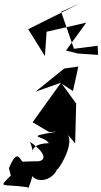

<svg xmlns="http://www.w3.org/2000/svg" viewBox="-152 -866 601 1137"><path d="M-9 91C-33 106 -41 -10 -99 130L-88 174C-168 253 -141 220 13 243C3 290 81 105 15 124C36 242 161 205 186 136C186 154 292 -10 248 -70L293 -17L299 -253L214 -370L280 -327L312 -472L228 -460L58 -323L209 -376L41 -142L139 -84L183 -86C-24 -52 115 -63 137 -18C-21 -16 75 108 26 -26C144 57 111 95 54 89ZM426 -595 286 -577 210 -796 321 -846 15 -693 114 -534 124 -678 359 -732 239 -567 309 -549 429 -541Z"/></svg>

Font: Asimov Silicon
Style: Regular
Weight: 400
Designer: Google
Version: Version 2.000980; 2014